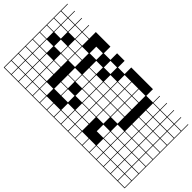

<svg xmlns="http://www.w3.org/2000/svg" viewBox="-391 -1086 1474 1474"><g transform="rotate(-45 346.0 -349.0)"><path d="M0 307.7V-1004.8H692.3V-1000H620.2V-927.9H692.3V-923.1H620.2V-851H692.3V-846.2H620.2V-774H692.3V-769.2H620.2V-697.1H692.3V-538.5H620.2V-466.3H692.3V-384.6H620.2V-312.5H692.3V-76.9H620.2V-4.8H692.3V0H620.2V72.1H692.3V76.9H620.2V149H692.3V153.8H620.2V226H692.3V230.8H620.2V302.9H692.3V307.7ZM543.3 -927.9H615.4V-1000H543.3ZM466.3 -927.9H538.5V-1000H466.3ZM389.4 -927.9H461.5V-1000H389.4ZM312.5 -927.9H384.6V-1000H312.5ZM235.6 -927.9H307.7V-1000H235.6ZM158.7 -927.9H230.8V-1000H158.7ZM81.7 -927.9H153.8V-1000H81.7ZM4.8 -927.9H76.9V-1000H4.8ZM543.3 -851H615.4V-923.1H543.3ZM466.3 -851H538.5V-923.1H466.3ZM312.5 -851H384.6V-923.1H312.5ZM235.6 -851H307.7V-923.1H235.6ZM158.7 -851H230.8V-923.1H158.7ZM81.7 -851H153.8V-923.1H81.7ZM4.8 -851H76.9V-923.1H4.8ZM4.8 -774H76.9V-846.2H4.8ZM543.3 -774H615.4V-846.2H543.3ZM389.4 -774H461.5V-846.2H389.4ZM81.7 -774H153.8V-846.2H81.7ZM235.6 -774H307.7V-846.2H235.6ZM158.7 -774H230.8V-846.2H158.7ZM4.8 -697.1H76.9V-769.2H4.8ZM543.3 -697.1H615.4V-769.2H543.3ZM466.3 -697.1H538.5V-769.2H466.3ZM389.4 -697.1H461.5V-769.2H389.4ZM81.7 -697.1H153.8V-769.2H81.7ZM312.5 -697.1H384.6V-769.2H312.5ZM235.6 -697.1H307.7V-769.2H235.6ZM158.7 -697.1H230.8V-769.2H158.7ZM466.3 -620.2H538.5V-692.3H466.3ZM389.4 -620.2H461.5V-692.3H389.4ZM81.7 -620.2H153.8V-692.3H81.7ZM4.8 -620.2H76.9V-692.3H4.8ZM543.3 -543.3H615.4V-615.4H543.3ZM4.8 -543.3H76.9V-615.4H4.8ZM312.5 -543.3H384.6V-615.4H312.5ZM235.6 -543.3H307.7V-615.4H235.6ZM158.7 -543.3H230.8V-615.4H158.7ZM158.7 -466.3H230.8V-538.5H158.7ZM466.3 -466.3H538.5V-538.5H466.3ZM389.4 -466.3H461.5V-538.5H389.4ZM312.5 -466.3H384.6V-538.5H312.5ZM76.9 -538.5H4.8V-466.3H76.9ZM543.3 -389.4H615.4V-461.5H543.3ZM4.8 -389.4H76.9V-461.5H4.8ZM81.7 -389.4H153.8V-461.5H81.7ZM389.4 -389.4H461.5V-461.5H389.4ZM235.6 -389.4H307.7V-461.5H235.6ZM312.5 -389.4H384.6V-461.5H312.5ZM158.7 -312.5H230.8V-384.6H158.7ZM4.8 -312.5H76.9V-384.6H4.8ZM466.3 -312.5H538.5V-384.6H466.3ZM81.7 -312.5H153.8V-384.6H81.7ZM389.4 -312.5H461.5V-384.6H389.4ZM235.6 -312.5H307.7V-384.6H235.6ZM312.5 -312.5H384.6V-384.6H312.5ZM4.8 -235.6H76.9V-307.7H4.8ZM81.7 -235.6H153.8V-307.7H81.7ZM158.7 -235.6H230.8V-307.7H158.7ZM543.3 -235.6H615.4V-307.7H543.3ZM466.3 -235.6H538.5V-307.7H466.3ZM389.4 -235.6H461.5V-307.7H389.4ZM312.5 -235.6H384.6V-307.7H312.5ZM235.6 -235.6H307.7V-307.7H235.6ZM4.8 -158.7H76.9V-230.8H4.8ZM543.3 -158.7H615.4V-230.8H543.3ZM312.5 -158.7H384.6V-230.8H312.5ZM466.3 -158.7H538.5V-230.8H466.3ZM389.4 -158.7H461.5V-230.8H389.4ZM235.6 -158.7H307.7V-230.8H235.6ZM543.3 -81.7H615.4V-153.8H543.3ZM4.8 -81.7H76.9V-153.8H4.8ZM158.7 -81.7H230.8V-153.8H158.7ZM466.3 -81.7H538.5V-153.8H466.3ZM312.5 -81.7H384.6V-153.8H312.5ZM389.4 -81.7H461.5V-153.8H389.4ZM158.7 -4.8H230.8V-76.9H158.7ZM81.7 -4.8H153.8V-76.9H81.7ZM4.8 -4.8H76.9V-76.9H4.8ZM235.6 -4.8H307.7V-76.9H235.6ZM312.5 72.1H384.6V0H312.5ZM235.6 72.1H307.7V0H235.6ZM158.7 72.1H230.8V0H158.7ZM543.3 72.1H615.4V0H543.3ZM81.7 72.1H153.8V0H81.7ZM4.8 72.1H76.9V0H4.8ZM466.3 72.1H538.5V0H466.3ZM389.4 72.1H461.5V0H389.4ZM389.4 149H461.5V76.9H389.4ZM312.5 149H384.6V76.9H312.5ZM158.7 149H230.8V76.9H158.7ZM4.8 149H76.9V76.9H4.8ZM543.3 149H615.4V76.9H543.3ZM235.6 149H307.7V76.9H235.6ZM81.7 149H153.8V76.9H81.7ZM466.3 149H538.5V76.9H466.3ZM466.3 226H538.5V153.8H466.3ZM389.4 226H461.5V153.8H389.4ZM4.8 226H76.9V153.8H4.8ZM543.3 226H615.4V153.8H543.3ZM235.6 226H307.7V153.8H235.6ZM158.7 226H230.8V153.8H158.7ZM312.5 226H384.6V153.8H312.5ZM81.7 226H153.8V153.8H81.7ZM466.3 302.9H538.5V230.8H466.3ZM235.6 302.9H307.7V230.8H235.6ZM389.4 302.9H461.5V230.8H389.4ZM158.7 302.9H230.8V230.8H158.7ZM543.3 302.9H615.4V230.8H543.3ZM312.5 302.9H384.6V230.8H312.5ZM81.7 302.9H153.8V230.8H81.7ZM4.8 302.9H76.9V230.8H4.8Z"/></g></svg>

Font: Jacquarda Bastarda 9 Charted
Style: Regular
Weight: 400
Designer: Sarah Cadigan-Fried
Version: Version 1.000; ttfautohint (v1.8.4.7-5d5b)